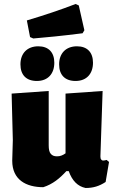

<svg xmlns="http://www.w3.org/2000/svg" viewBox="-20 -928 576 958"><path d="M524 -120 512 -130C505 -128 500 -127 495 -127C490 -127 487 -129 485 -132C482 -135 481 -141 481 -148L492 -474L307 -461V-163C300 -158 293 -154 287 -152C280 -149 273 -148 264 -148C250 -148 240 -152 233 -161C226 -169 223 -183 223 -203V-474L38 -461L44 -229L41 -126C41 -31 110 6 196 6C243 -9 278 -38 311 -74H323C340 -26 368 2 407 10C445 10 475 1 507 -20ZM373 -901 357 -908C282 -879 201 -852 114 -826L130 -743L146 -736C207 -741 289 -749 392 -762L401 -777ZM171 -697C116 -697 82 -662 82 -607C82 -554 111 -524 164 -524C220 -524 251 -561 251 -615C251 -666 223 -697 171 -697ZM364 -697C309 -697 275 -662 275 -607C275 -554 304 -524 357 -524C413 -524 444 -561 444 -615C444 -666 416 -697 364 -697Z"/></svg>

Font: Luna Sans Black
Style: Regular
Weight: 900
Designer: Juan Pablo del Peral
Foundry: Huerta Tipografica
Version: Version 2.001; ttfautohint (v1.5)